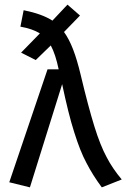

<svg xmlns="http://www.w3.org/2000/svg" viewBox="-20 -796 545 828"><path d="M328 -473C307 -561 285 -618 256 -658L325 -729L271 -776L206 -707C177 -726 136 -741 82 -752L68 -681C103 -675 131 -665 152 -652L71 -569L134 -537L199 -600C213 -574 224 -540 233 -497H185L20 -10L109 12L248 -433C266 -348 283 -279 300 -226C317 -172 334 -128 353 -93C371 -58 393 -23 419 12L505 -22C479 -53 457 -85 440 -118C422 -151 404 -196 387 -251C370 -306 350 -380 328 -473Z"/></svg>

Font: Fira Sans
Style: Regular
Weight: 400
Designer: Carrois Corporate & Edenspiekermann AG
Foundry: Carrois Corporate GbR & Edenspiekermann AG
Version: Version 4.203